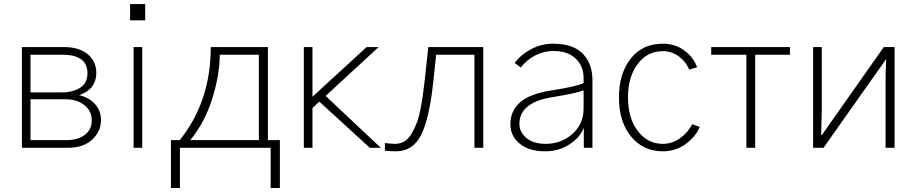

<svg xmlns="http://www.w3.org/2000/svg" viewBox="-20 -735 4557 955"><path d="M88.9 0V-501H296.9Q374 -501 416.5 -465.3Q459 -429.7 459 -373Q459 -291 374 -261.7Q422.9 -250 452.6 -217.3Q482.4 -184.6 482.4 -138.7Q482.4 -81.1 438.5 -40.5Q394.5 0 319.3 0ZM131.8 -38.1H310.5Q368.2 -38.1 402.3 -64.5Q436.5 -90.8 436.5 -137.7Q436.5 -182.6 399.9 -211.9Q363.3 -241.2 305.7 -241.2H131.8ZM131.8 -275.4H287.1Q342.8 -275.4 378.9 -298.8Q415 -322.3 415 -371.1Q415 -462.9 289.1 -462.9H131.8Z M627 -633.8V-714.8H702.1V-633.8ZM644.5 0V-501H687.5V0Z M830.1 -38.1H874Q1028.3 -229.5 1028.3 -501H1312.5V-38.1H1372.1V200.2H1326.2V0H875V200.2H830.1ZM926.8 -38.1H1267.6V-462.9H1073.2Q1072.3 -362.3 1036.1 -245.6Q1000 -128.9 926.8 -38.1Z M1491.2 0V-501H1534.2V-253.9L1803.7 -501H1863.3L1599.6 -257.8L1874 0H1819.3L1568.4 -229.5L1534.2 -197.3V0Z M1894.5 -23.4Q1927.7 -19.5 1945.3 -19.5Q1971.7 -19.5 1992.7 -32.7Q2013.7 -45.9 2028.3 -71.8Q2043 -97.7 2053.2 -124.5Q2063.5 -151.4 2071.3 -191.9Q2079.1 -232.4 2083 -259.8Q2086.9 -287.1 2091.8 -329.1L2110.4 -501H2383.8V0H2339.8V-462.9H2149.4L2134.8 -325.2Q2115.2 -143.6 2074.2 -63Q2033.2 17.6 1949.2 17.6Q1920.9 17.6 1894.5 14.6Z M2563.5 -119.1Q2563.5 -78.1 2598.1 -48.8Q2632.8 -19.5 2695.3 -19.5Q2771.5 -19.5 2827.1 -68.8Q2882.8 -118.2 2882.8 -195.3V-285.2Q2835 -268.6 2728.5 -252Q2563.5 -225.6 2563.5 -119.1ZM2518.6 -117.2Q2518.6 -184.6 2567.9 -227.1Q2617.2 -269.5 2727.5 -286.1Q2837.9 -302.7 2882.8 -321.3V-347.7Q2882.8 -406.2 2843.3 -443.8Q2803.7 -481.4 2732.4 -481.4Q2685.5 -481.4 2642.6 -459.5Q2599.6 -437.5 2570.3 -399.4L2540 -421.9Q2571.3 -463.9 2622.1 -490.7Q2672.9 -517.6 2731.4 -517.6Q2831.1 -517.6 2878.9 -467.8Q2926.8 -418 2926.8 -335.9V0H2883.8V-99.6Q2866.2 -52.7 2813.5 -17.6Q2760.7 17.6 2691.4 17.6Q2611.3 17.6 2564.9 -20.5Q2518.6 -58.6 2518.6 -117.2Z M3058.6 -251Q3058.6 -368.2 3116.7 -442.9Q3174.8 -517.6 3276.4 -517.6Q3337.9 -517.6 3383.8 -483.9Q3429.7 -450.2 3447.3 -400.4L3408.2 -388.7Q3391.6 -428.7 3356.4 -454.6Q3321.3 -480.5 3276.4 -480.5Q3199.2 -480.5 3151.4 -416Q3103.5 -351.6 3103.5 -251Q3103.5 -147.5 3152.3 -83.5Q3201.2 -19.5 3276.4 -19.5Q3324.2 -19.5 3363.8 -48.3Q3403.3 -77.1 3422.9 -117.2L3460.9 -103.5Q3438.5 -52.7 3389.2 -17.6Q3339.8 17.6 3276.4 17.6Q3179.7 17.6 3119.1 -55.7Q3058.6 -128.9 3058.6 -251Z M3517.6 -462.9V-501H3909.2V-462.9H3736.3V0H3692.4V-462.9Z M4024.4 0V-501H4067.4V-187.5Q4065.4 -81.1 4064.5 -63.5H4068.4L4122.1 -140.6L4376 -501H4429.7V0H4384.8V-321.3Q4384.8 -377.9 4387.7 -438.5H4385.7L4338.9 -372.1L4076.2 0Z"/></svg>

Font: Gothic A1 ExtraLight
Style: Regular
Weight: 275
Designer: HanYang I&C Co.,Ltd.
Foundry: HanYang I&C Co.,Ltd.
Version: Version 2.50